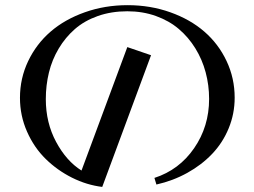

<svg xmlns="http://www.w3.org/2000/svg" viewBox="-20 -735 994 751"><path d="M58.1 -352.1Q58.1 -428.7 90.1 -495.8Q122.1 -563 177.7 -611.1Q233.4 -659.2 311.8 -687Q390.1 -714.8 479 -714.8Q567.9 -714.8 646 -687Q724.1 -659.2 779.3 -611.3Q834.5 -563.5 866.2 -496.3Q897.9 -429.2 897.9 -353Q897.9 -290 874.5 -233.2Q851.1 -176.3 809.8 -133.1Q768.6 -89.8 712.6 -58.8Q656.7 -27.8 591.8 -13.2L584 -39.1Q680.7 -70.3 739.3 -155.3Q797.9 -240.2 797.9 -348.1Q797.9 -401.9 784.4 -452.1Q771 -502.4 744.1 -545.9Q717.3 -589.4 679.4 -621.6Q641.6 -653.8 589.8 -672.4Q538.1 -690.9 478 -690.9Q415.5 -690.9 362.8 -672.4Q310.1 -653.8 272.9 -621.3Q235.8 -588.9 209.7 -545.2Q183.6 -501.5 171.4 -451.4Q159.2 -401.4 159.2 -347.2Q159.2 -254.9 199.5 -179.9Q239.7 -105 298.8 -67.9L478 -550.8L570.8 -519L379.9 -3.9Q319.3 -11.2 261.7 -40Q204.1 -68.8 158.7 -113.3Q113.3 -157.7 85.7 -220.2Q58.1 -282.7 58.1 -352.1Z"/></svg>

Font: Dehuti Alt
Style: Bold
Weight: 700
Version: Version 1.2